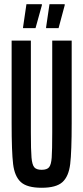

<svg xmlns="http://www.w3.org/2000/svg" viewBox="-20 -880 393 908"><path d="M35 -298V-688H126V-254Q126 -169 129 -135Q132 -101 142 -89Q152 -77 177 -77Q202 -77 212 -89Q222 -101 224.5 -134.5Q227 -168 227 -254V-688H319V-298Q319 -163 312 -104.5Q305 -46 275.5 -19Q246 8 177 8Q108 8 78.5 -19Q49 -46 42 -104Q35 -162 35 -298ZM89 -747V-751L105 -860H178V-855L148 -747ZM198 -747V-751L214 -860H286V-855L257 -747Z"/></svg>

Font: Saira Ultra Condensed SemiBold
Style: Regular
Weight: 600
Width: 1
Designer: Hector Gatti with collaboration of the Omnibus-Type team
Foundry: Omnibus-Type
Version: Version 1.001; ttfautohint (v1.8)